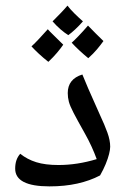

<svg xmlns="http://www.w3.org/2000/svg" viewBox="-20 -798 454 683"><path d="M156 -135Q34 -135 34 -198Q34 -215 38.5 -228Q43 -241 52 -251Q77 -231 109 -221Q141 -211 188 -211Q255 -211 324 -232Q316 -254 305.5 -277Q295 -300 282 -323Q255 -371 242 -396Q229 -421 225 -436Q221 -451 221 -467Q221 -492 234 -508.5Q247 -525 273 -533Q282 -511 293.5 -484Q305 -457 317 -431Q329 -405 337 -386Q352 -354 362 -326.5Q372 -299 372 -276Q372 -266 368 -250Q364 -234 356 -214.5Q348 -195 336 -174Q300 -155 255 -145Q210 -135 156 -135ZM152 -578Q133 -593 118 -607Q103 -621 92 -633Q104 -644 118.5 -659.5Q133 -675 150 -694Q155 -688 169 -674.5Q183 -661 205 -639Q196 -626 183 -610.5Q170 -595 152 -578ZM294 -591Q277 -605 262.5 -618.5Q248 -632 235 -646Q244 -654 259 -669.5Q274 -685 293 -707Q307 -693 320.5 -679Q334 -665 348 -652Q338 -638 325 -622.5Q312 -607 294 -591ZM223 -673Q210 -681 195.5 -693.5Q181 -706 167 -722Q182 -737 195.5 -751Q209 -765 220 -778Q230 -765 243.5 -751.5Q257 -738 275 -722Q261 -706 247.5 -693.5Q234 -681 223 -673Z"/></svg>

Font: Noto Naskh Arabic UI
Style: Regular
Weight: 400
Designer: Monotype Design Team, David Williams, Mohamad Dakak and Nizar Qandah
Foundry: Monotype Imaging Inc.
Version: Version 2.014